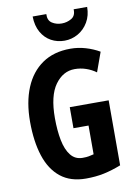

<svg xmlns="http://www.w3.org/2000/svg" viewBox="-101 -1070 766 1079"><g transform="rotate(-10 281.5 -530.5)"><path d="M280 -467H502V-96Q451 -76 404 -66Q357 -56 301 -56Q213 -56 156.5 -101Q100 -146 73 -229Q46 -312 46 -425Q46 -536 80 -618Q114 -700 179.5 -745Q245 -790 340 -790Q384 -790 426.5 -777.5Q469 -765 505 -744L465 -633Q439 -652 408 -662.5Q377 -673 344 -673Q277 -673 232 -610.5Q187 -548 187 -421Q187 -350 198 -294Q209 -238 234.5 -206Q260 -174 302 -174Q325 -174 337 -176.5Q349 -179 366 -183V-347H280ZM474 -1005Q474 -956 452 -918.5Q430 -881 394 -860.5Q358 -840 317 -840Q275 -840 240.5 -859Q206 -878 185 -915Q164 -952 163 -1005H241Q239 -969 263 -953.5Q287 -938 318 -938Q348 -938 373.5 -953Q399 -968 397 -1005Z"/></g></svg>

Font: Noto Sans Malayalam UI ExtraCondensed
Style: Bold
Weight: 700
Width: 2
Designer: Jelle Bosma - Monotype Design Team
Foundry: Monotype Imaging Inc.
Version: Version 2.104; ttfautohint (v1.8.4.7-5d5b)